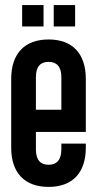

<svg xmlns="http://www.w3.org/2000/svg" viewBox="-20 -724 382 754"><path d="M67 -704V-620H151V-704ZM191 -704V-620H275V-704ZM317 -206V-414C317 -513 265 -569 171 -569C76 -569 24 -513 24 -414V-144C24 -46 76 10 171 10C265 10 317 -46 317 -144V-160H221V-138C221 -94 201 -77 171 -77C140 -77 121 -94 121 -138V-206ZM121 -293V-421C121 -464 140 -481 171 -481C201 -481 221 -464 221 -421V-293Z"/></svg>

Font: Modon Arabic
Style: Bold
Weight: 700
Designer: Ahmedzaza
Foundry: Ahmedzaza
Version: Version 2.010